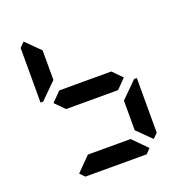

<svg xmlns="http://www.w3.org/2000/svg" viewBox="-159 -1062 1134 1200"><g transform="rotate(-20 408.0 -462.5)"><path d="M130 -544 117 -531H99V-894L130 -925L223 -833V-636ZM581 -562 642 -500 581 -438H235L174 -500L235 -562ZM642 -31 612 0H204L174 -31L266 -124H550ZM686 -456 699 -469H717V-105L686 -75L593 -167V-364Z"/></g></svg>

Font: DSEG7 Classic Mini
Style: Bold
Weight: 700
Designer: Keshikan(Twitter:@keshinomi_88pro)
Version: Version 0.46